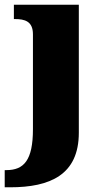

<svg xmlns="http://www.w3.org/2000/svg" viewBox="-46 -556 444 816"><path d="M-26 240H-3C167 240 289 187 289 8V-536H13V-475H17C59 -475 94 -466 94 -410V-7C94 126 55 167 -19 167H-26Z"/></svg>

Font: Noto Serif Georgian Black
Style: Regular
Weight: 900
Designer: Monotype Design Team, Akaki Razmadze
Foundry: Google LLC
Version: Version 2.003